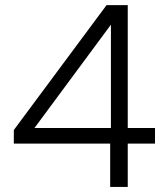

<svg xmlns="http://www.w3.org/2000/svg" viewBox="-20 -733 653 753"><path d="M412.1 -169.9H34.2V-223.1L397.9 -712.9H481V-231H587.9V-169.9H481V0H412.1ZM115.2 -231H415V-636.2Z"/></svg>

Font: PoppinsZ Light
Style: Regular
Weight: 300
Designer: Ninad Kale (Devanagari), Jonny Pinhorn (Latin)
Foundry: Indian Type Foundry
Version: Version 3.002;FEAKit 1.0